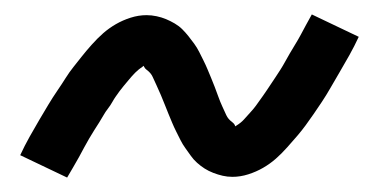

<svg xmlns="http://www.w3.org/2000/svg" viewBox="-20 -429 540 266"><path d="M73 -183 8 -214Q14 -227 21 -239.5Q28 -252 34.5 -263Q41 -274 47 -284Q53 -294 59.5 -303.5Q66 -313 71 -321Q76 -329 82 -336.5Q88 -344 93.5 -351Q99 -358 107 -367Q115 -376 123 -383Q131 -390 140.5 -395.5Q150 -401 161 -404.5Q172 -408 183 -408Q190 -408 197 -406.5Q204 -405 210 -402.5Q216 -400 222 -396.5Q228 -393 232.5 -388.5Q237 -384 241 -379Q245 -374 249 -368.5Q253 -363 256 -357Q259 -351 262 -345Q265 -339 267.5 -333Q270 -327 272.5 -321Q275 -315 277.5 -308.5Q280 -302 282.5 -295Q285 -288 288 -281.5Q291 -275 293.5 -269.5Q296 -264 301.5 -260Q307 -256 306 -250H301Q301 -251 307.5 -255Q314 -259 318 -263.5Q322 -268 327 -273.5Q332 -279 334.5 -282.5Q337 -286 339.5 -289.5Q342 -293 344.5 -296.5Q347 -300 350 -304.5Q353 -309 356 -313.5Q359 -318 362 -322.5Q365 -327 368.5 -332.5Q372 -338 375 -343.5Q378 -349 381.5 -355Q385 -361 389 -367.5Q393 -374 396.5 -380.5Q400 -387 404 -394.5Q408 -402 412 -409L477 -378Q471 -365 464 -352.5Q457 -340 450.5 -329Q444 -318 438 -307.5Q432 -297 426 -288Q420 -279 414.5 -271Q409 -263 403.5 -255.5Q398 -248 392 -241Q386 -234 378 -225Q370 -216 362 -209Q354 -202 344.5 -196.5Q335 -191 324 -187.5Q313 -184 302 -184Q295 -184 288.5 -185.5Q282 -187 275.5 -189.5Q269 -192 263.5 -195.5Q258 -199 253 -203.5Q248 -208 244.5 -213Q241 -218 237 -223.5Q233 -229 230 -235Q227 -241 224 -247Q221 -253 218.5 -259Q216 -265 213.5 -271Q211 -277 208.5 -283.5Q206 -290 203 -297Q200 -304 197 -310.5Q194 -317 191.5 -322.5Q189 -328 183.5 -332Q178 -336 179 -342H184Q184 -341 178 -337Q172 -333 167.5 -328.5Q163 -324 158.5 -318.5Q154 -313 151 -309.5Q148 -306 145.5 -302.5Q143 -299 140.5 -295.5Q138 -292 135.5 -287.5Q133 -283 129.5 -278.5Q126 -274 123.5 -269.5Q121 -265 117.5 -259.5Q114 -254 110.5 -248.5Q107 -243 103.5 -237Q100 -231 96.5 -224.5Q93 -218 89.5 -211.5Q86 -205 81.5 -197.5Q77 -190 73 -183Z"/></svg>

Font: Iosevka Oblique
Style: Regular
Weight: 400
Italic angle: -9°
Monospace: yes
Designer: Belleve Invis
Foundry: Belleve Invis
Version: Version 32.5.0; ttfautohint (v1.8.4)